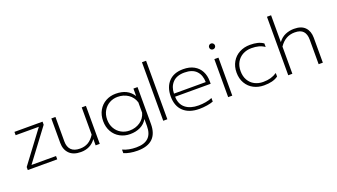

<svg xmlns="http://www.w3.org/2000/svg" viewBox="-75 -1394 4002 2279"><g transform="rotate(-20 1926.0 -254.5)"><path d="M55 -38 354 -438H61V-480H416V-441L117 -42H427V0H55Z M527 -171V-480H579V-170Q579 -102 615.5 -64.5Q652 -27 727 -27Q786 -27 830.5 -53Q875 -79 911 -136V-480H964V0H912V-80Q845 15 723 15Q627 15 577 -36Q527 -87 527 -171Z M1189 199V154Q1262 188 1359 188Q1462 188 1512.5 139.5Q1563 91 1563 -7V-96Q1532 -41 1475 -13Q1418 15 1345 15Q1275 15 1217.5 -16.5Q1160 -48 1127 -106Q1094 -164 1094 -240Q1094 -316 1127 -374Q1160 -432 1217 -463.5Q1274 -495 1344 -495Q1420 -495 1474.5 -468Q1529 -441 1564 -385V-480H1616V-15Q1616 230 1359 230Q1310 230 1264.5 221.5Q1219 213 1189 199ZM1563 -175V-306Q1542 -375 1484.5 -413.5Q1427 -452 1352 -452Q1295 -452 1248 -425.5Q1201 -399 1173 -351Q1145 -303 1145 -240Q1145 -177 1173 -128.5Q1201 -80 1248 -53.5Q1295 -27 1352 -27Q1428 -27 1486 -66.5Q1544 -106 1563 -175Z M1766 -739H1818V0H1766Z M1948 -239Q1948 -357 2012.5 -426Q2077 -495 2196 -495Q2276 -495 2332 -464Q2388 -433 2416.5 -378Q2445 -323 2445 -253V-220H1996Q1998 -125 2059 -76Q2120 -27 2224 -27Q2271 -27 2316 -35Q2361 -43 2396 -58V-13Q2367 -1 2316.5 7Q2266 15 2220 15Q2091 15 2019.5 -51.5Q1948 -118 1948 -239ZM2397 -259Q2396 -348 2346 -400Q2296 -452 2196 -452Q2098 -452 2047.5 -398Q1997 -344 1996 -259Z M2575 -631Q2575 -646 2585.5 -657Q2596 -668 2612 -668Q2627 -668 2638 -657Q2649 -646 2649 -631Q2649 -615 2638 -604.5Q2627 -594 2612 -594Q2596 -594 2585.5 -604.5Q2575 -615 2575 -631ZM2586 -480H2638V0H2586Z M2779 -239Q2779 -315 2813 -373.5Q2847 -432 2906.5 -463.5Q2966 -495 3040 -495Q3094 -495 3134.5 -485Q3175 -475 3208 -452V-407Q3174 -431 3134 -441.5Q3094 -452 3043 -452Q2983 -452 2934.5 -426.5Q2886 -401 2858 -353Q2830 -305 2830 -239Q2830 -173 2857.5 -125Q2885 -77 2933 -52Q2981 -27 3040 -27Q3094 -27 3135.5 -39Q3177 -51 3215 -76V-31Q3181 -7 3137.5 4Q3094 15 3036 15Q2964 15 2905.5 -15.5Q2847 -46 2813 -104Q2779 -162 2779 -239Z M3345 -739H3397V-400Q3435 -451 3486.5 -473Q3538 -495 3596 -495Q3690 -495 3736 -446Q3782 -397 3782 -315V0H3729V-311Q3729 -379 3696 -415.5Q3663 -452 3589 -452Q3469 -452 3397 -343V0H3345Z"/></g></svg>

Font: Prompt ExtraLight
Style: Regular
Weight: 275
Designer: Katatrad Team
Foundry: CadsonDemak
Version: Version 1.001